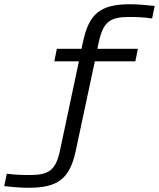

<svg xmlns="http://www.w3.org/2000/svg" viewBox="-21 -730 749 905"><path d="M589 -650C620 -650 656 -649 696 -643L708 -702C659 -707 626 -710 592 -710C452 -710 399 -665 371 -536L363 -500H247L235 -441H351L262 -22C242 75 207 95 118 95C87 95 52 94 11 89L-1 147C48 153 81 155 115 155C251 155 308 113 336 -19L426 -441H617L629 -500H438L445 -533C466 -628 498 -650 589 -650Z"/></svg>

Font: LT Wave Light
Style: Italic
Weight: 300
Designer: Daniel Lyons
Version: Version 2.5 (Glyphs App)